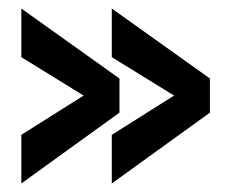

<svg xmlns="http://www.w3.org/2000/svg" viewBox="-20 -451 540 450"><path d="M242 -431 472 -267V-187L242 -21V-135L388 -227L242 -317ZM30 -431 260 -267V-187L30 -21V-135L176 -227L30 -317Z"/></svg>

Font: TypoPRO Lekton
Style: Bold
Weight: 700
Monospace: yes
Designer: Paolo Mazzetti, Luciano Perondi, Raffaele Flato, Elena Papassissa, Emilio Macchia, Michela Povoleri, Tobias Seemiller, R
Version: Version 34.000